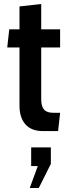

<svg xmlns="http://www.w3.org/2000/svg" viewBox="-20 -642 339 955"><path d="M77 -116V-406H16L26 -496H77V-610L185 -622V-496H279V-406H185V-148Q185 -113 199 -97Q213 -81 245 -81H279L269 10H193Q136 10 106.5 -23.5Q77 -57 77 -116ZM128 293 168 184H135V91H233V173L173 293Z"/></svg>

Font: Cabin Condensed SemiBold
Style: Regular
Weight: 600
Width: 3
Designer: Pablo Impallari
Foundry: Pablo Impallari. http://www.impallari.com Igino Marini. http://www.ikern.com
Version: Version 2.200